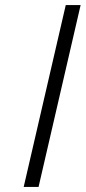

<svg xmlns="http://www.w3.org/2000/svg" viewBox="-20 -742 340 762"><path d="M74 0H133L300 -722H241Z"/></svg>

Font: Titillium Web
Style: Light Italic
Weight: 300
Italic angle: -13°
Version: Version 1.001;PS 57.000;hotconv 1.0.70;makeotf.lib2.5.55311